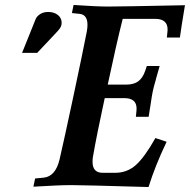

<svg xmlns="http://www.w3.org/2000/svg" viewBox="-20 -754 769 777"><path d="M130.4 -540H69.3L124.5 -677.2Q128.9 -688 142.3 -696.8Q155.8 -705.6 174.8 -705.6Q198.7 -705.6 214.1 -693.4Q229.5 -681.2 229.5 -661.6Q229.5 -645 215.8 -631.3H216.3Q202.6 -616.7 173.6 -585.7Q144.5 -554.7 130.4 -540ZM482.9 -356.9H403.8Q372.6 -213.9 356.4 -121.1Q354.5 -111.8 354.5 -99.1Q354.5 -54.7 395.5 -54.7H446.3Q494.1 -54.7 529.3 -85.7Q564.5 -116.7 608.9 -195.3L654.3 -180.2Q607.9 -83.5 581.1 2.9Q314.5 -4.9 268.1 -4.9Q219.7 -4.9 115.2 1.5L122.1 -31.7L158.2 -35.2Q205.1 -41 221.2 -109.4Q239.7 -189 277.8 -367.9Q315.9 -546.9 331.5 -627.4Q334 -640.6 334 -653.8Q334 -694.3 302.7 -697.8L271 -701.2L277.8 -733.9Q371.1 -727.5 417 -727.5Q473.6 -727.5 728.5 -732.9Q713.4 -642.6 708 -602.1H655.3L657.7 -626Q658.2 -629.4 658.2 -634.8Q658.2 -677.7 607.9 -677.7H476.6Q450.7 -575.2 416 -411.6H490.2Q521.5 -411.6 539.6 -425Q557.6 -438.5 567.4 -466.8L574.2 -486.8H626Q616.7 -453.1 610.4 -431.6L610.8 -432.1Q605 -411.6 602.5 -402.8Q600.1 -394 597.7 -381.6Q595.2 -369.1 594.2 -362.3Q593.3 -355.5 589.4 -331.1Q585.4 -306.6 581.5 -281.2H529.8L532.2 -304.7Q532.7 -308.6 532.7 -314.9Q532.7 -356.9 482.9 -356.9Z"/></svg>

Font: Flanker
Style: Bold Italic
Weight: 700
Italic angle: -12°
Designer: Flanker
Version: Version 2.000